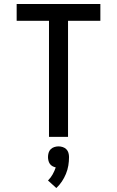

<svg xmlns="http://www.w3.org/2000/svg" viewBox="-20 -690 590 968"><path d="M227 0V-585H64V-670H486V-585H323V0ZM264 258 222 220Q236 206 245.5 189Q255 172 261 154Q252 152 244 147.5Q236 143 231 135.5Q226 128 224 119Q222 110 222 102Q222 91 225 80.5Q228 70 235.5 62.5Q243 55 253.5 51.5Q264 48 275 48Q286 48 296.5 51.5Q307 55 314.5 62.5Q322 70 325 80.5Q328 91 328 102Q328 123 324.5 144.5Q321 166 312.5 186.5Q304 207 292 225Q280 243 264 258Z"/></svg>

Font: Lode Dark Term
Style: Bold
Weight: 700
Monospace: yes
Designer: Belleve Invis
Foundry: Belleve Invis
Version: Version 29.2.0